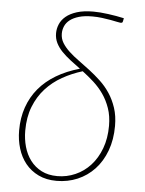

<svg xmlns="http://www.w3.org/2000/svg" viewBox="-52 -752 603 800"><g transform="rotate(5 249.5 -352.0)"><path d="M432.5 -681Q431.5 -676 429.5 -674.8Q427.5 -673.5 422.5 -673.5Q419.5 -673.5 408.2 -676Q397 -678.5 380.5 -681.5Q364 -684.5 344 -687Q324 -689.5 304 -689.5Q271 -689.5 248 -682.8Q225 -676 210.5 -664.8Q196 -653.5 189.5 -638.5Q183 -623.5 183 -607.5Q183 -586 194 -568.2Q205 -550.5 222.8 -534Q240.5 -517.5 263.5 -501Q286.5 -484.5 310.2 -466.2Q334 -448 357 -426.5Q380 -405 397.8 -378.2Q415.5 -351.5 426.5 -318.2Q437.5 -285 437.5 -243Q437.5 -185.5 420.2 -139.2Q403 -93 372.8 -60.8Q342.5 -28.5 301.8 -11.2Q261 6 214.5 6Q171 6 138.5 -9.8Q106 -25.5 84.2 -52.5Q62.5 -79.5 51.8 -115Q41 -150.5 41 -190Q41 -243 56.5 -287.2Q72 -331.5 101.2 -366.5Q130.5 -401.5 173.2 -427Q216 -452.5 271 -468Q249 -484 229 -499.5Q209 -515 193.2 -531.2Q177.5 -547.5 168.2 -566Q159 -584.5 159 -606.5Q159 -626 166.8 -644.5Q174.5 -663 191.8 -677.5Q209 -692 237.2 -701Q265.5 -710 306.5 -710Q319.5 -710 335.5 -708.8Q351.5 -707.5 368.5 -705.2Q385.5 -703 402.5 -700Q419.5 -697 435 -693.5ZM412.5 -241.5Q412.5 -282.5 401.2 -314.8Q390 -347 372 -372.8Q354 -398.5 330.8 -419.5Q307.5 -440.5 283.5 -458.5Q239 -445 199.5 -422.8Q160 -400.5 130.5 -368Q101 -335.5 83.8 -291.8Q66.5 -248 66.5 -191Q66.5 -156 75.5 -124Q84.5 -92 103 -67.5Q121.5 -43 149.5 -28.5Q177.5 -14 216 -14Q255.5 -14 291.2 -29.8Q327 -45.5 354 -75Q381 -104.5 396.8 -146.8Q412.5 -189 412.5 -241.5Z"/></g></svg>

Font: Lato Thin
Style: Italic
Weight: 200
Italic angle: -7°
Designer: Lukasz Dziedzic
Foundry: tyPoland Lukasz Dziedzic
Version: Version 2.007; 2014-02-27